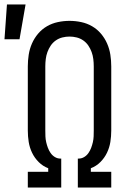

<svg xmlns="http://www.w3.org/2000/svg" viewBox="-60 -836 580 856"><path d="M-40 -661 -29 -816H54L27 -661ZM64 0V-70H155V-86Q131 -95 112.5 -113.5Q94 -132 83 -155Q72 -178 68 -203Q64 -228 64 -254V-540Q64 -566 68 -592Q72 -618 82.5 -642Q93 -666 110 -686Q127 -706 149.5 -719Q172 -732 198 -737.5Q224 -743 250 -743Q276 -743 302 -737.5Q328 -732 350.5 -719Q373 -706 390 -686Q407 -666 417.5 -642Q428 -618 432 -592Q436 -566 436 -540V-254Q436 -228 432 -203Q428 -178 417 -155Q406 -132 387.5 -113.5Q369 -95 345 -86V-70H436V0H287V-129H291Q304 -129 315.5 -136Q327 -143 334.5 -154Q342 -165 346.5 -177Q351 -189 354 -202Q357 -215 357.5 -228Q358 -241 358 -254V-540Q358 -556 356 -572.5Q354 -589 348.5 -604Q343 -619 334 -632.5Q325 -646 311.5 -655.5Q298 -665 282 -669Q266 -673 250 -673Q234 -673 218 -669Q202 -665 188.5 -655.5Q175 -646 166 -632.5Q157 -619 151.5 -604Q146 -589 144 -572.5Q142 -556 142 -540V-254Q142 -241 142.5 -228Q143 -215 146 -202Q149 -189 153.5 -177Q158 -165 165.5 -154Q173 -143 184.5 -136Q196 -129 209 -129H213V0Z"/></svg>

Font: Iosevka Algr
Style: Regular
Weight: 400
Monospace: yes
Designer: Belleve Invis
Foundry: Belleve Invis
Version: Version 26.0.2; ttfautohint (v1.8.3)